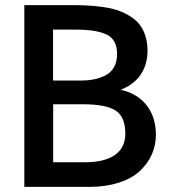

<svg xmlns="http://www.w3.org/2000/svg" viewBox="-20 -731 705 751"><path d="M187.5 -615.2H277.3C331.5 -615.2 372.1 -608.4 398.4 -595.2C424.8 -582 438 -556.6 438 -519C438 -480 421.4 -451.7 393.6 -436.5C365.7 -422.4 335 -416 296.4 -416H187.5ZM188 -323.2H303.7C364.7 -323.2 407.7 -314.9 432.6 -298.3C457.5 -282.2 470.2 -252 470.2 -208C470.2 -135.3 414.6 -96.2 311.5 -96.2H188ZM331.5 0C416 0 485.4 -23.9 526.4 -61.5C567.9 -100.1 589.8 -148.9 589.8 -203.6C589.8 -293.5 541.5 -359.9 452.1 -379.9C523.9 -407.7 557.1 -463.9 557.1 -533.7C557.1 -579.1 542.5 -616.7 521.5 -640.6C500.5 -664.6 464.8 -683.1 433.1 -692.9C417 -697.8 398.4 -701.7 377.4 -704.1C356.4 -707 337.4 -709 320.8 -709.5C304.7 -710.4 286.1 -710.9 265.1 -710.9H75.2V0Z"/></svg>

Font: Ride SemiBold
Style: Regular
Weight: 600
Version: Version 3.000